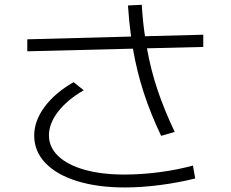

<svg xmlns="http://www.w3.org/2000/svg" viewBox="-20 -781 978 814"><path d="M125 -206.1Q125 -268.6 169.2 -328.1Q213.4 -387.7 292 -432.6L335 -398.4Q264.6 -357.4 226.1 -307.4Q187.5 -257.3 187.5 -207Q187.5 -157.2 226.6 -119.6Q265.6 -82 337.9 -61.5Q410.2 -41 507.8 -41Q579.6 -41 656 -51Q732.4 -61 797.9 -79.1L807.6 -24.4Q737.8 -6.8 659.2 3.4Q580.6 13.7 508.8 13.7Q394 13.7 307.1 -13.2Q220.2 -40 172.6 -89.8Q125 -139.6 125 -206.1ZM95.7 -614.3 535.6 -626Q526.9 -689.5 522.5 -757.8L581.1 -760.7Q585.4 -687.5 594.7 -627.4L841.8 -633.8V-582L603 -576.2Q619.1 -485.8 647.5 -401.1Q675.8 -316.4 720.7 -221.7L663.1 -205.1Q618.2 -299.8 589.1 -389.2Q560.1 -478.5 543.5 -574.7L95.7 -563.5Z"/></svg>

Font: Pretendard JP Light
Style: Regular
Weight: 300
Designer: Base glyphs from Inter by Rasmus Andersson; Hangeul glyphs from Noto Sans CJK(Source Han Sans) by Jang Soo-young and Kan
Foundry: Kil Hyung-jin
Version: Version 1.309